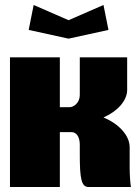

<svg xmlns="http://www.w3.org/2000/svg" viewBox="-20 -750 555 770"><path d="M95 -630 255 -595 415 -630 395 -730 255 -669 115 -730ZM20 -520V0H220V-220H268C287 -220 300 -200 300 -170V-130C300 -35 306 0 335 0H505C502 -20 500 -49 500 -80V-160C500 -209 452 -256 395 -279C448 -302 490 -344 490 -390V-520H300V-369C300 -339 277 -320 258 -320H220V-520Z"/></svg>

Font: MikodacsPCS
Style: Regular
Weight: 900
Designer: gluk (gluksza@wp.pl)
Foundry: gluk (gluksza@wp.pl)
Version: Version 0.27